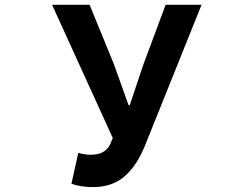

<svg xmlns="http://www.w3.org/2000/svg" viewBox="-20 -760 1040 794"><path d="M364.3 13.7Q314.5 13.7 275.4 0L303.7 -127.9Q329.1 -120.1 356.4 -120.1Q413.1 -120.1 434.6 -161.1L446.3 -189.5L195.3 -740.2H350.6L451.2 -494.1L511.7 -325.2H516.6L573.2 -494.1L665 -740.2H813.5L580.1 -159.2Q545.9 -74.2 494.6 -30.3Q443.4 13.7 364.3 13.7Z"/></svg>

Font: Gen Shin Gothic Monospace Bold
Style: Bold
Weight: 700
Designer: [Source Han Sans]
Ryoko NISHIZUKA  (kana & ideographs); Paul D. Hunt (Latin, Greek & Cyrillic); Wenlong ZHANG  (bopomofo
Version: Version 1.002.20150607